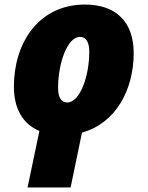

<svg xmlns="http://www.w3.org/2000/svg" viewBox="-20 -583 648 843"><path d="M101 240H290L340 -1C488 -41 567 -189 567 -350C567 -486 490 -563 353 -563C148 -563 41 -392 41 -203C41 -105 81 -38 153 -8ZM275 -133C250 -133 235 -154 235 -197C235 -306 276 -421 331 -421C357 -421 372 -399 372 -356C372 -248 331 -133 275 -133Z"/></svg>

Font: Noto Sans UI Black
Style: Italic
Weight: 900
Italic angle: -372°
Designer: Monotype Design Team
Foundry: Monotype Imaging Inc.
Version: Version 1.901